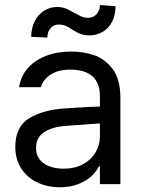

<svg xmlns="http://www.w3.org/2000/svg" viewBox="-20 -746 575 778"><path d="M306.6 -240.2C357.4 -244.1 385.7 -246.1 391.6 -246.1L390.6 -314.5L335 -312.5C279 -309.2 247.7 -307.3 241.2 -306.6C183.9 -302.7 136.4 -289.6 98.6 -267.1C60.9 -244.6 42 -205.7 42 -150.4C42 -117.2 50 -88.2 65.9 -63.5C81.9 -38.7 103.5 -19.9 130.9 -6.8C158.2 6.2 188.8 12.7 222.7 12.7C251.3 12.7 276.5 8.3 298.3 -0.5C320.1 -9.3 337.7 -20 351.1 -32.7C364.4 -45.4 374.3 -58.6 380.9 -72.3H384.8V0H467.8V-349.6C467.8 -401 456.9 -440.6 435.1 -468.3C413.2 -495.9 387.7 -514.3 358.4 -523.4C329.1 -532.6 299.2 -537.1 268.6 -537.1C230.1 -537.1 195.6 -531.1 165 -519C134.4 -507 109.9 -490.1 91.3 -468.3C72.8 -446.5 61.5 -421.2 57.6 -392.6H145.5C152 -414.1 165.5 -431.3 186 -444.3C206.5 -457.4 232.7 -463.9 264.6 -463.9C291.3 -463.9 313.6 -459.8 331.5 -451.7C349.4 -443.5 362.8 -431.5 371.6 -415.5C380.4 -399.6 384.8 -380.2 384.8 -357.4V-192.4C384.8 -169.6 378.9 -148.3 367.2 -128.4C355.5 -108.6 338.5 -92.6 316.4 -80.6C294.3 -68.5 267.9 -62.5 237.3 -62.5C215.8 -62.5 196.6 -65.8 179.7 -72.3C162.8 -78.8 149.6 -88.2 140.1 -100.6C130.7 -113 126 -128.3 126 -146.5C126 -174.5 136.9 -195.8 158.7 -210.4C180.5 -225.1 211.3 -233.7 251 -236.3ZM120.6 -659.7C111.2 -641.1 106.4 -620.1 106.4 -596.7L171.9 -593.8C171.9 -608.7 176.1 -621.3 184.6 -631.3C193 -641.4 203.8 -646.5 216.8 -646.5C227.9 -646.5 237.5 -644.9 245.6 -641.6C253.7 -638.3 262.7 -633.1 272.5 -626C280.3 -621.4 287.1 -617.5 293 -614.3C298.8 -611 305.8 -608.2 314 -606C322.1 -603.7 331.4 -602.5 341.8 -602.5C362 -602.5 380.2 -607.4 396.5 -617.2C412.8 -627 425.5 -640.8 434.6 -658.7C443.7 -676.6 448.2 -697.3 448.2 -720.7L384.8 -725.6C384.8 -711.3 380.4 -699.1 371.6 -689C362.8 -678.9 351.6 -673.8 337.9 -673.8C327.5 -673.8 317.9 -675.8 309.1 -679.7C300.3 -683.6 290 -688.8 278.3 -695.3C271.8 -699.2 265 -703 257.8 -706.5C250.7 -710.1 243.3 -712.9 235.8 -714.8C228.4 -716.8 220.4 -717.8 211.9 -717.8C192.4 -717.8 174.6 -712.7 158.7 -702.6C142.7 -692.5 130 -678.2 120.6 -659.7Z"/></svg>

Font: Pretendard Variable
Style: Regular
Weight: 400
Designer: Base glyphs from Inter by Rasmus Andersson; Hangeul glyphs from Noto Sans CJK(Source Han Sans) by Jang Soo-young and Kan
Foundry: Kil Hyung-jin
Version: Version 1.309;Glyphs 3.2 (3225)